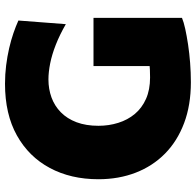

<svg xmlns="http://www.w3.org/2000/svg" viewBox="-28 -740 782 767"><g transform="rotate(-90 363.5 -357.0)"><path d="M418 14Q326.5 14 254.8 -13Q183 -40 133 -89.2Q83 -138.5 56.8 -206.2Q30.5 -274 30.5 -355.5Q30.5 -465.5 75.5 -549.5Q120.5 -633.5 205.5 -681Q290.5 -728.5 412 -728.5Q449.5 -728.5 485.2 -724Q521 -719.5 553.5 -712Q586 -704.5 614.2 -694.8Q642.5 -685 664.5 -675L650 -485.5Q607.5 -510 568 -525.5Q528.5 -541 493.5 -548Q458.5 -555 429 -555Q391 -555 357.2 -542.8Q323.5 -530.5 298 -505.5Q272.5 -480.5 258.2 -442.8Q244 -405 244 -355Q244 -313.5 255.8 -276Q267.5 -238.5 291.2 -210Q315 -181.5 351.5 -165.2Q388 -149 437 -149Q469.5 -149 497.2 -151.8Q525 -154.5 550.2 -161.2Q575.5 -168 600.2 -178Q625 -188 650.5 -202L675 -21.5Q658.5 -14.5 631 -8.5Q603.5 -2.5 568.8 2.8Q534 8 495.5 11Q457 14 418 14ZM482.5 -17.5Q482.5 -74.5 482.5 -118.2Q482.5 -162 482.5 -205.5Q482.5 -256.5 482.5 -295.5Q482.5 -334.5 482.5 -375H675Q675 -334.5 675 -295.5Q675 -256.5 675 -205.5Q675 -162 675 -119Q675 -76 675 -21.5Z"/></g></svg>

Font: Commissioner Thin ExtraBold
Style: Regular
Weight: 800
Version: Version 1.000